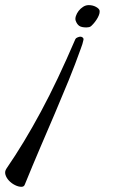

<svg xmlns="http://www.w3.org/2000/svg" viewBox="-158 -449 467 743"><path d="M134.8 -369.1Q132.3 -376.5 135.7 -387Q139.2 -397.5 146.2 -406.7Q153.3 -416 163.6 -422.6Q173.8 -429.2 185.1 -429.2Q200.2 -429.2 212.4 -422.9Q224.6 -416.5 227.1 -409.2Q228.5 -403.8 226.6 -396.2Q224.6 -388.7 220.2 -380.6Q215.8 -372.6 209.5 -364.3Q203.1 -356 195.8 -349.1Q191.9 -345.2 186.8 -344Q181.6 -342.8 176.8 -342.8Q157.2 -342.8 148.4 -349.1Q139.6 -355.5 134.8 -369.1ZM133.8 -297.9Q135.7 -301.8 142.3 -304.4Q148.9 -307.1 152.8 -307.1Q158.2 -307.1 162.1 -303.7Q166 -300.3 165 -294.9Q163.6 -287.6 160.9 -278.6Q158.2 -269.5 154.8 -261.2Q133.3 -200.7 107.9 -138.4Q82.5 -76.2 54.7 -11Q26.9 54.2 -2.7 123Q-32.2 191.9 -62 265.1Q-64.9 273.9 -75.2 273.9Q-86.9 273.9 -100.3 267.1Q-113.8 260.3 -123.5 249.8Q-133.3 239.3 -137 226.8Q-140.6 214.4 -132.8 203.1Q-98.6 153.3 -65.7 98.9Q-32.7 44.4 0.2 -16.8Q33.2 -78.1 66.2 -147.7Q99.1 -217.3 133.8 -297.9Z"/></svg>

Font: Mervale Script
Style: Regular
Weight: 400
Designer: Astigmatic (AOETI)
Foundry: Astigmatic (AOETI)
Version: Version 1.000